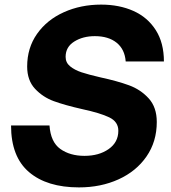

<svg xmlns="http://www.w3.org/2000/svg" viewBox="-20 -798 744 834"><path d="M28 -253H195Q200 -181 242 -151Q284 -121 347 -121Q410 -121 452 -150.5Q494 -180 494 -230Q494 -269 455 -288Q416 -307 337 -324Q262 -341 214 -358.5Q166 -376 132 -412.5Q98 -449 98 -509Q98 -590 141 -651Q184 -712 257.5 -745Q331 -778 419 -778Q498 -778 559.5 -750.5Q621 -723 656.5 -667.5Q692 -612 692 -531H526Q522 -584 486.5 -612.5Q451 -641 392 -641Q340 -641 302.5 -617.5Q265 -594 265 -551Q265 -526 284.5 -510Q304 -494 334 -484Q364 -474 416 -462Q490 -446 540.5 -427.5Q591 -409 626 -370.5Q661 -332 661 -268Q661 -183 616.5 -118.5Q572 -54 495 -19Q418 16 323 16Q184 16 106 -50.5Q28 -117 28 -253Z"/></svg>

Font: Open Sauce One ExtraBold Italic
Style: Regular
Weight: 800
Italic angle: -10°
Designer: Alfredo Marco Pradil
Foundry: Creative Sauce Fz LLC
Version: Version 1.477